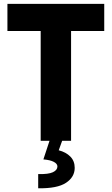

<svg xmlns="http://www.w3.org/2000/svg" viewBox="-20 -740 587 1009"><path d="M193.8 0V-577.1H19V-719.7H527.8V-577.1H353.5V0ZM180.7 249.5V174.8Q234.4 176.3 258.1 165Q281.7 153.8 281.7 134.8Q281.7 120.6 262.7 110.6Q243.7 100.6 208 97.7L240.2 0H306.6L288.6 49.8Q326.7 59.6 349.6 82.8Q372.6 106 372.6 142.1Q372.6 190.4 326.9 220.7Q281.2 251 180.7 249.5Z"/></svg>

Font: Reddit Sans ExtraBold
Style: Regular
Weight: 800
Designer: Stephen Hutchings
Foundry: Reddit
Version: Version 1.014; ttfautohint (v1.8.4.7-5d5b)